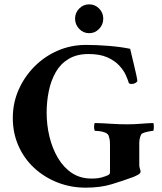

<svg xmlns="http://www.w3.org/2000/svg" viewBox="-20 -858 745 885"><path d="M326 -772Q326 -799 345 -818.5Q364 -838 391 -838Q418 -838 437 -818.5Q456 -799 456 -772Q456 -745 437 -725Q418 -705 391 -705Q364 -705 345 -725Q326 -745 326 -772ZM487 -179Q487 -182 487 -186Q487 -198 486.5 -206.5Q486 -215 482 -229Q479 -241 465.5 -246.5Q452 -252 438 -253.5Q424 -255 418 -255Q416 -255 414.5 -263Q413 -271 414 -280Q415 -289 417 -291Q455 -290 492 -287.5Q529 -285 566 -285Q597 -285 627.5 -287.5Q658 -290 687 -291Q690 -281 689 -268Q688 -255 686 -255Q680 -255 661 -251Q642 -247 634 -242Q630 -239 626 -226.5Q622 -214 622 -200V-96Q622 -89 625 -80Q628 -71 628 -67Q628 -59 616 -52.5Q604 -46 594 -42Q548 -25 495.5 -9Q443 7 375 7Q306 7 245 -17Q184 -41 137.5 -84Q91 -127 65 -186Q39 -245 39 -314Q39 -383 65.5 -443.5Q92 -504 138.5 -551Q185 -598 246 -624.5Q307 -651 377 -651Q425 -651 481 -646.5Q537 -642 580 -633Q581 -629 586 -607.5Q591 -586 597.5 -559.5Q604 -533 608.5 -511.5Q613 -490 613 -485Q613 -481 605 -476Q597 -471 588 -471Q584 -471 580.5 -471.5Q577 -472 574 -475Q570 -489 560 -511.5Q550 -534 529 -556.5Q508 -579 474 -594Q440 -609 388 -609Q334 -609 296.5 -586.5Q259 -564 237 -525.5Q215 -487 205 -438.5Q195 -390 195 -339Q195 -282 208 -228Q221 -174 247 -130Q273 -86 311.5 -60.5Q350 -35 402 -35Q430 -35 448 -40Q466 -45 479 -51Q482 -53 484.5 -55.5Q487 -58 487 -65Z"/></svg>

Font: Amiri
Style: Bold
Weight: 700
Designer: Khaled Hosny
Version: Version 0.113